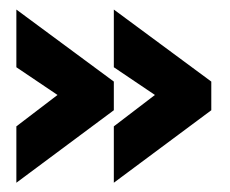

<svg xmlns="http://www.w3.org/2000/svg" viewBox="-20 -486 486 406"><path d="M14.6 -99.6V-218.8L101.6 -285.2L14.6 -343.8V-465.8L220.7 -313.5V-252.9ZM220.7 -99.6V-218.8L307.6 -285.2L220.7 -343.8V-465.8L426.8 -313.5V-252.9Z"/></svg>

Font: Post No Bills Jaffna ExtraBold
Style: Regular
Weight: 800
Designer: Kosala Senevirathne, Siva Puranthara, Lasantha Premarathna, Tharique Azeez
Foundry: Mooniak
Version: Version 1.220 ; ttfautohint (v1.6)